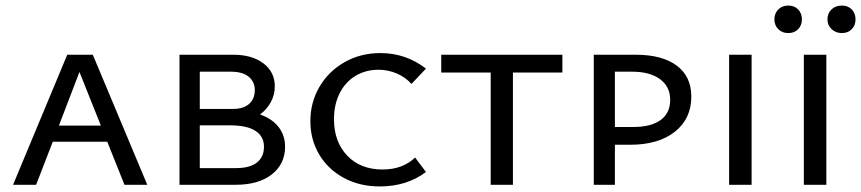

<svg xmlns="http://www.w3.org/2000/svg" viewBox="-20 -665 3099 691"><path d="M366 -155H170L110 0H27L222 -468H314L510 0H428ZM343 -213 266 -406 192 -213Z M1006 -137Q1006 -75 958.5 -37.5Q911 0 828 0H626V-468H820Q887 -468 928 -437Q969 -406 969 -354Q969 -324 955 -298Q941 -272 916 -253Q959 -238 982.5 -208Q1006 -178 1006 -137ZM699 -407V-273H819Q856 -273 876.5 -291Q897 -309 897 -341Q897 -370 875.5 -388.5Q854 -407 810 -407ZM930 -137Q930 -174 899.5 -194Q869 -214 806 -214H699V-60H830Q879 -60 904.5 -80Q930 -100 930 -137Z M1097 -229Q1097 -297 1130 -353Q1163 -409 1220.5 -441.5Q1278 -474 1349 -474Q1441 -474 1513 -418L1461 -363Q1438 -388 1407 -401Q1376 -414 1342 -414Q1296 -414 1259.5 -392Q1223 -370 1202.5 -329.5Q1182 -289 1182 -236Q1182 -155 1229.5 -105Q1277 -55 1357 -55Q1429 -55 1474 -98L1513 -46Q1444 6 1347 6Q1274 6 1217 -25Q1160 -56 1128.5 -109.5Q1097 -163 1097 -229Z M2004 -404H1826V0H1746V-404H1568V-468H2004Z M2468 -317Q2468 -238 2409 -191Q2350 -144 2247 -144H2193V0H2117V-468H2268Q2363 -468 2415.5 -429Q2468 -390 2468 -317ZM2392 -306Q2392 -353 2355.5 -380Q2319 -407 2255 -407H2193V-208H2260Q2323 -208 2357.5 -233Q2392 -258 2392 -306Z M2604 -468H2685V0H2604Z M2767 -595Q2767 -617 2781 -631Q2795 -645 2817 -645Q2839 -645 2852.5 -631Q2866 -617 2866 -595Q2866 -574 2852.5 -560Q2839 -546 2817 -546Q2795 -546 2781 -560Q2767 -574 2767 -595ZM2958 -595Q2958 -617 2972.5 -631Q2987 -645 3010 -645Q3032 -645 3045.5 -631Q3059 -617 3059 -595Q3059 -574 3045.5 -560Q3032 -546 3010 -546Q2988 -546 2973 -560Q2958 -574 2958 -595ZM2873 -468H2954V0H2873Z"/></svg>

Font: Ysabeau SC Medium
Style: Regular
Weight: 500
Designer: Christian Thalmann (Catharsis Fonts)
Version: Version 0.003